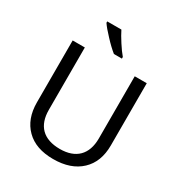

<svg xmlns="http://www.w3.org/2000/svg" viewBox="-214 -1078 1158 1235"><g transform="rotate(30 365.5 -460.5)"><path d="M422.4 -783.2C407.2 -800.8 389.6 -824.7 370.6 -854.5C351.6 -884.3 336.4 -909.7 326.2 -931.2H221.2V-920.9C233.4 -902.8 253.9 -877.9 283.2 -847.2C312 -815.9 338.9 -790.5 363.3 -771H422.4ZM550.8 -713.9V-252C550.8 -132.8 484.9 -67.9 367.2 -67.9C242.2 -67.9 180.2 -134.3 180.2 -251V-713.9H89.8V-253.9C89.8 -172.4 113.8 -107.9 161.1 -61C208.5 -13.7 275.4 9.8 361.8 9.8C449.2 9.8 517.1 -13.7 566.4 -60.1C615.7 -106.4 640.1 -170.4 640.1 -252V-713.9Z"/></g></svg>

Font: Noto Reveo Sans
Style: Regular
Weight: 400
Designer: Monotype Design team
Foundry: Monotype Imaging Inc.
Version: Version 1.04